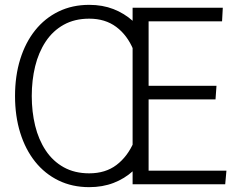

<svg xmlns="http://www.w3.org/2000/svg" viewBox="-20 -760 996 792"><path d="M348 12Q278 12 221.5 -15.5Q165 -43 125 -93Q85 -143 63.5 -212Q42 -281 42 -364Q42 -447 63.5 -516Q85 -585 125 -635Q165 -685 221.5 -712.5Q278 -740 348 -740Q403 -740 448 -722.5Q493 -705 528.5 -673Q564 -641 588 -599L530 -555Q505 -615 459.5 -649Q414 -683 348 -683Q288 -683 243 -658Q198 -633 168.5 -588.5Q139 -544 125 -486.5Q111 -429 111 -364Q111 -299 125 -241.5Q139 -184 168.5 -139.5Q198 -95 243 -70Q288 -45 348 -45Q415 -45 460.5 -79.5Q506 -114 532 -174L588 -131Q564 -87 529 -55Q494 -23 448.5 -5.5Q403 12 348 12ZM527 0V-728H899L896 -672H593V-406H873L869 -350H593V-56H914L909 0Z"/></svg>

Font: Murecho Thin Light
Style: Regular
Weight: 300
Version: Version 1.010